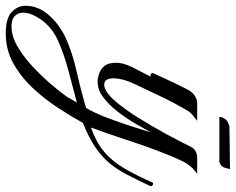

<svg xmlns="http://www.w3.org/2000/svg" viewBox="-271 -404 819 667"><g transform="rotate(90 138.5 -70.5)"><path d="M-79 319Q-131 319 -153 298.5Q-175 278 -175 250Q-175 207 -143.5 170.5Q-112 134 -66 112Q-14 88 52.5 73Q119 58 180 40Q199 7 215 -35.5Q231 -78 244 -118.5Q257 -159 265 -185Q253 -163 234.5 -131.5Q216 -100 193 -70Q170 -40 143.5 -20Q117 0 88 0Q77 0 61.5 -5Q46 -10 34.5 -23.5Q23 -37 23 -64Q23 -90 39 -121.5Q55 -153 71 -184Q66 -184 62.5 -185Q59 -186 59 -193Q62 -199 71 -219Q80 -239 91.5 -263Q103 -287 112 -305Q123 -328 136.5 -337Q150 -346 163 -346H225Q218 -340 207.5 -332.5Q197 -325 188 -310Q161 -264 141 -221.5Q121 -179 98 -131Q87 -108 82 -89Q77 -70 77 -56Q77 -23 99 -23Q123 -23 157 -62Q185 -95 213.5 -140.5Q242 -186 268.5 -234.5Q295 -283 315 -324Q326 -346 354 -346H409Q380 -326 364.5 -294Q349 -262 330 -212Q309 -157 290 -98Q271 -39 248 23Q297 6 330 -21Q363 -48 388.5 -90.5Q414 -133 440 -193Q452 -193 452 -184Q430 -138 412 -103Q394 -68 372 -41.5Q350 -15 317 7.5Q284 30 232 51Q208 94 177.5 140.5Q147 187 108.5 227.5Q70 268 23.5 293.5Q-23 319 -79 319ZM-103 299Q-70 299 -35 279Q0 259 33 228.5Q66 198 93.5 166.5Q121 135 138 111Q143 104 149 93Q155 82 161 72Q112 85 53.5 100.5Q-5 116 -48 135Q-96 155 -123.5 192Q-151 229 -151 258Q-151 276 -139.5 287.5Q-128 299 -103 299ZM211 -423Q211 -432 218.5 -443Q226 -454 245 -458L392 -460Q392 -455 387.5 -441.5Q383 -428 368 -423Z"/></g></svg>

Font: Great Vibes
Style: Regular
Weight: 400
Designer: Robert E. Leuschke, Viktoriya Grabowska, Viviana Monsalve, Eben Sorkin
Foundry: Robert E. Leuschke
Version: Version 1.103; ttfautohint (v1.8.4.7-5d5b)